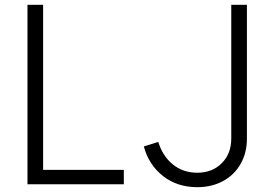

<svg xmlns="http://www.w3.org/2000/svg" viewBox="-20 -765 1138 797"><path d="M94 -745H159V-60H494V0H94ZM577 -157 637 -176Q655 -117 697.5 -82.5Q740 -48 799 -48Q861 -48 900.5 -87.5Q940 -127 940 -190V-745H1005V-190Q1005 -131 979 -85Q953 -39 906 -13.5Q859 12 799 12Q716 12 657 -34Q598 -80 577 -157Z"/></svg>

Font: Eudoxus Sans Light
Style: Regular
Weight: 300
Designer: Stijn de Vries
Foundry: tokotype
Version: Version 2.005